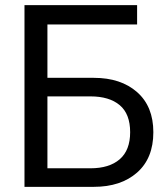

<svg xmlns="http://www.w3.org/2000/svg" viewBox="-20 -725 646 745"><path d="M75 0V-705H512V-630H121L164 -670V0ZM139 0V-72H331Q404 -72 444.5 -107Q485 -142 485 -212Q485 -283 444.5 -317Q404 -351 331 -351H143V-423H344Q449 -423 512 -367.5Q575 -312 575 -212Q575 -111 512 -55.5Q449 0 344 0Z"/></svg>

Font: TikTok Sans 24pt
Style: Regular
Weight: 400
Version: Version 4.000